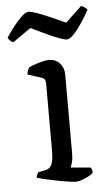

<svg xmlns="http://www.w3.org/2000/svg" viewBox="-75 -741 436 776"><g transform="rotate(-5 143.0 -353.0)"><path d="M202 0Q194 0 173 -3Q152 -6 127 -11Q102 -16 79.5 -21Q57 -26 45 -30Q45 -37 48 -43Q51 -49 54 -52L81 -57Q92 -59 100 -66Q108 -73 112 -89Q116 -105 116 -132V-407Q116 -416 112.5 -422Q109 -428 99 -431L44 -449Q45 -459 48 -466.5Q51 -474 54 -477Q69 -485 95 -492.5Q121 -500 135 -500Q162 -500 179 -481.5Q196 -463 196 -436V-115Q196 -94 192 -79.5Q188 -65 185 -59L266 -52Q268 -48 270 -43Q272 -38 272 -31Q267 -24 253.5 -17Q240 -10 226 -5Q212 0 202 0ZM215.5 -576Q205 -576 180.3 -585.5Q155.6 -595 126.6 -609Q97.7 -623 72 -635L-1.1 -584Q-7.8 -586 -13.5 -591Q-19.2 -596 -23 -604Q-9.7 -624 7.4 -646.5Q24.5 -669 41.6 -685Q58.7 -701 70.1 -701Q81.5 -701 106.2 -692Q130.9 -683 161.3 -669.5Q191.7 -656 218.3 -644L283.9 -706Q291.5 -703 297.6 -699Q303.8 -695 308.6 -689Q296.2 -665 278.6 -638.5Q261.1 -612 244 -594Q226.9 -576 215.5 -576Z"/></g></svg>

Font: Texturina 12pt Light
Style: Regular
Weight: 300
Designer: Guillermo Torres Carreño
Foundry: Omnibus-Type
Version: Version 1.002